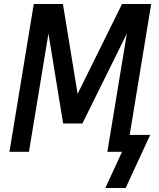

<svg xmlns="http://www.w3.org/2000/svg" viewBox="-20 -755 790 955"><path d="M605 180H504L587 0H514L611 -588L390 -141H294L221 -588L124 0H27L148 -735H293L366 -288L587 -735H732L625 -84H727Z"/></svg>

Font: Iosevka Custom Medium
Style: Italic
Weight: 500
Italic angle: -9°
Designer: Belleve Invis
Foundry: Belleve Invis
Version: Version 27.0.1